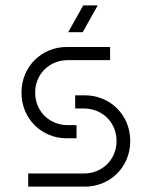

<svg xmlns="http://www.w3.org/2000/svg" viewBox="-20 -695 565 715"><path d="M111 -350C111 -421 166 -471 232 -471H390V-520H228C138 -520 60 -450 60 -350C60 -250 138 -180 228 -180H265V-229H232C166 -229 111 -279 111 -350ZM85 0H297C387 0 465 -70 465 -170C465 -270 387 -340 297 -340H260V-291H293C359 -291 414 -241 414 -170C414 -99 359 -49 293 -49H85ZM234 -575H288L344 -675H290Z"/></svg>

Font: Grotesk 01 Extrafine
Style: Bold
Weight: 400
Designer: Frank Adebiaye, contributions by Jérémy Landes, Ariel Martín Pérez
Foundry: Velvetyne Type Foundry
Version: Version 3.000;Glyphs 3.1.2 (3150)